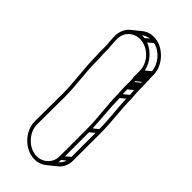

<svg xmlns="http://www.w3.org/2000/svg" viewBox="1 -317 762 762"><g transform="rotate(-45 382.5 64.5)"><path d="M48 54C55 13 96 -22 138 -22L294 -21C355 -21 417 -32 475 -32C482 -33 488 -32 495 -32C507 -33 518 -34 526 -34H553C560 -35 568 -36 575 -36H576C583 -37 588 -37 594 -37H603C644 -37 672 -1 665 40C658 81 618 116 577 116H568H553H539V117C530 118 522 118 514 118H494C480 118 463 119 449 120C390 120 327 131 267 131H111C70 131 41 95 48 54ZM694 78C686 116 648 149 609 151L591 129C628 122 663 93 676 57ZM695 54 681 37C682 32 682 27 682 22C689 31 693 42 695 54ZM551 153H546L529 132H534ZM506 154C498 155 489 155 481 156L463 134C472 133 481 133 489 133ZM460 156C408 158 352 166 299 166L282 145C337 143 392 136 443 136ZM278 166H143L126 146H261ZM119 163C108 159 98 153 91 144C96 145 100 145 105 145ZM555 -49H529C520 -49 511 -49 497 -48C431 -48 362 -36 296 -36L140 -37C90 -37 42 4 33 54C29 79 35 101 49 118L78 154C92 171 112 181 137 181H293C355 181 418 171 475 171H476C491 170 508 168 521 168H541C549 168 556 168 566 167H580C585 166 590 166 594 166H603C652 166 701 124 710 75C714 50 708 28 694 11L665 -25C652 -41 630 -52 606 -52H597C584 -52 570 -50 555 -49Z"/></g></svg>

Font: Blanket
Style: Ugh
Weight: 900
Foundry: Cannot Into Space Fonts
Version: Version 0.9